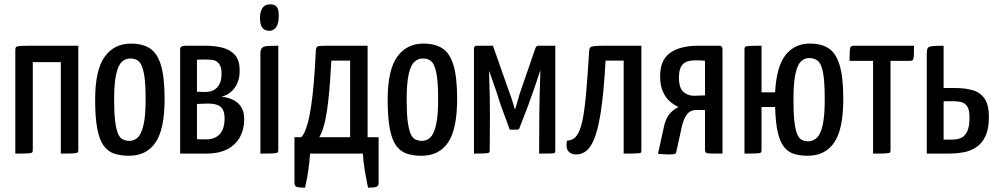

<svg xmlns="http://www.w3.org/2000/svg" viewBox="-20 -712 4619 890"><path d="M51 0V-481Q51 -490 54.5 -494Q58 -498 75 -499Q92 -500 132 -500H343V-16Q343 -8 339.5 -5Q336 -2 319 -1Q302 0 262 0V-424H132V-16Q132 -8 128.5 -5Q125 -2 108.5 -1Q92 0 51 0Z M578 10Q540 10 510.5 0.5Q481 -9 461 -36Q441 -63 431 -114.5Q421 -166 421 -250Q421 -387 465 -448.5Q509 -510 587 -510Q640 -510 674.5 -488Q709 -466 726 -410Q743 -354 743 -253Q743 -113 701 -51.5Q659 10 578 10ZM580 -59Q602 -59 618.5 -74.5Q635 -90 645 -132Q655 -174 655 -252Q655 -332 647 -372.5Q639 -413 624 -427Q609 -441 584 -441Q562 -441 545 -425.5Q528 -410 518.5 -368Q509 -326 509 -248Q509 -187 514 -149Q519 -111 527.5 -91.5Q536 -72 550 -65.5Q564 -59 580 -59Z M815 0V-484Q815 -491 820.5 -495.5Q826 -500 842 -500H934Q973 -500 1009 -491.5Q1045 -483 1068 -458.5Q1091 -434 1091 -384Q1091 -352 1081 -329Q1071 -306 1057.5 -292.5Q1044 -279 1029.5 -272Q1015 -265 1006 -264Q1014 -263 1022.5 -261.5Q1031 -260 1038 -258Q1044 -256 1055.5 -251.5Q1067 -247 1080 -236.5Q1093 -226 1102.5 -207.5Q1112 -189 1112 -159Q1112 -114 1093 -78Q1074 -42 1035 -21Q996 0 935 0ZM936 -66Q976 -66 998.5 -90Q1021 -114 1021 -164Q1021 -188 1013.5 -203Q1006 -218 989 -225Q972 -232 942 -232Q927 -232 914.5 -231Q902 -230 893 -230V-67Q903 -66 915.5 -66Q928 -66 936 -66ZM893 -287Q903 -286 913.5 -286Q924 -286 935 -286Q954 -286 970 -294Q986 -302 996.5 -320.5Q1007 -339 1007 -370Q1007 -394 1000.5 -407.5Q994 -421 983.5 -427.5Q973 -434 959 -435Q945 -436 931 -436Q922 -436 913.5 -436Q905 -436 899 -435.5Q893 -435 893 -435Z M1187 0V-463Q1187 -482 1194 -489.5Q1201 -497 1219 -498.5Q1237 -500 1270 -500V-16Q1270 -8 1266.5 -5Q1263 -2 1246 -1Q1229 0 1187 0ZM1226 -569Q1207 -570 1196 -583.5Q1185 -597 1185 -632Q1186 -659 1197 -675.5Q1208 -692 1232 -692Q1255 -692 1264 -679Q1273 -666 1272 -634Q1272 -604 1260.5 -586.5Q1249 -569 1226 -569Z M1394 158Q1365 158 1355 154Q1345 150 1345 135V-76H1376Q1386 -86 1393.5 -103Q1401 -120 1408.5 -149Q1416 -178 1422.5 -222Q1429 -266 1434.5 -328.5Q1440 -391 1444 -476Q1445 -493 1451.5 -496.5Q1458 -500 1489 -500H1684V-76H1735V135Q1735 150 1724.5 154Q1714 158 1686 158Q1677 115 1670.5 75.5Q1664 36 1662 0H1417Q1415 36 1409.5 75.5Q1404 115 1394 158ZM1460 -76H1603V-431H1516Q1510 -318 1502 -248Q1494 -178 1484 -139Q1474 -100 1460 -76Z M1934 10Q1896 10 1866.5 0.5Q1837 -9 1817 -36Q1797 -63 1787 -114.5Q1777 -166 1777 -250Q1777 -387 1821 -448.5Q1865 -510 1943 -510Q1996 -510 2030.5 -488Q2065 -466 2082 -410Q2099 -354 2099 -253Q2099 -113 2057 -51.5Q2015 10 1934 10ZM1936 -59Q1958 -59 1974.5 -74.5Q1991 -90 2001 -132Q2011 -174 2011 -252Q2011 -332 2003 -372.5Q1995 -413 1980 -427Q1965 -441 1940 -441Q1918 -441 1901 -425.5Q1884 -410 1874.5 -368Q1865 -326 1865 -248Q1865 -187 1870 -149Q1875 -111 1883.5 -91.5Q1892 -72 1906 -65.5Q1920 -59 1936 -59Z M2177 0V-489Q2177 -489 2179 -494.5Q2181 -500 2192 -500H2265L2342 -281Q2346 -271 2350.5 -258Q2355 -245 2358.5 -232.5Q2362 -220 2364.5 -212Q2367 -204 2367 -204Q2372 -218 2379.5 -245Q2387 -272 2396 -298L2462 -489Q2464 -494 2467 -497Q2470 -500 2477 -500H2554V-12Q2554 -6 2551 -3.5Q2548 -1 2532.5 -0.5Q2517 0 2479 0L2480 -178Q2480 -221 2481.5 -272.5Q2483 -324 2485 -387Q2480 -372 2472 -348Q2464 -324 2455 -298Q2446 -272 2438.5 -252Q2431 -232 2429 -225L2387 -116Q2384 -111 2377 -111H2343L2301 -225Q2299 -230 2293.5 -248Q2288 -266 2280 -290Q2272 -314 2263 -339Q2254 -364 2247 -384Q2247 -384 2247 -383Q2247 -382 2247 -382Q2249 -325 2250 -273.5Q2251 -222 2251 -182L2250 -12Q2250 -6 2246 -4Q2242 -2 2226.5 -1Q2211 0 2177 0Z M2650 4Q2627 4 2614.5 -11Q2602 -26 2608 -60Q2636 -61 2653 -83Q2670 -105 2680 -153.5Q2690 -202 2697 -281.5Q2704 -361 2711 -476Q2712 -487 2715.5 -491.5Q2719 -496 2733 -498Q2747 -500 2781 -500H2953V-16Q2953 -10 2952 -6.5Q2951 -3 2944 -2Q2937 -1 2920 -0.5Q2903 0 2871 0V-431H2787Q2779 -280 2763.5 -183.5Q2748 -87 2721.5 -41.5Q2695 4 2650 4Z M3081 4Q3069 4 3056.5 3Q3044 2 3030 1L3058 -126Q3065 -159 3081 -180.5Q3097 -202 3125 -216Q3105 -225 3085.5 -241.5Q3066 -258 3053 -287Q3040 -316 3040 -357Q3039 -432 3085 -466Q3131 -500 3217 -500H3313Q3325 -500 3327 -493Q3329 -486 3329 -486V0Q3290 0 3273 -0.5Q3256 -1 3252 -5Q3248 -9 3248 -17V-202H3206Q3179 -202 3163 -180Q3147 -158 3139 -118L3116 -13Q3115 -3 3110 0.5Q3105 4 3081 4ZM3197 -268Q3210 -268 3222.5 -269Q3235 -270 3248 -270V-430Q3236 -432 3223.5 -432Q3211 -432 3198 -432Q3164 -432 3146 -415Q3128 -398 3127 -355Q3127 -304 3148 -286Q3169 -268 3197 -268Z M3724 10Q3689 10 3662 2Q3635 -6 3615.5 -29.5Q3596 -53 3585.5 -97.5Q3575 -142 3573 -216H3510V-16Q3510 -8 3507 -5Q3504 -2 3487.5 -1Q3471 0 3431 0V-484Q3431 -492 3434.5 -495Q3438 -498 3454 -499Q3470 -500 3510 -500V-284H3573Q3579 -403 3621 -456.5Q3663 -510 3734 -510Q3787 -510 3821 -488Q3855 -466 3872 -410Q3889 -354 3889 -253Q3889 -113 3847 -51.5Q3805 10 3724 10ZM3727 -57Q3749 -57 3766.5 -73.5Q3784 -90 3793.5 -132Q3803 -174 3803 -252Q3803 -332 3795.5 -373.5Q3788 -415 3772 -429Q3756 -443 3731 -443Q3709 -443 3692.5 -427Q3676 -411 3667 -369Q3658 -327 3658 -248Q3658 -186 3662.5 -148Q3667 -110 3675.5 -90Q3684 -70 3697 -63.5Q3710 -57 3727 -57Z M4027 0V-430H3918Q3918 -461 3919 -476Q3920 -491 3924 -495.5Q3928 -500 3936 -500H4217Q4217 -469 4216 -453.5Q4215 -438 4211.5 -434Q4208 -430 4199 -430H4108V-16Q4108 -8 4105 -5Q4102 -2 4085 -1Q4068 0 4027 0Z M4276 0V-464Q4276 -481 4280 -488.5Q4284 -496 4300.5 -498Q4317 -500 4354 -500V-304H4406Q4455 -304 4490 -293.5Q4525 -283 4544.5 -254Q4564 -225 4564 -170Q4564 -114 4547.5 -80Q4531 -46 4504 -28.5Q4477 -11 4443 -5.5Q4409 0 4373 0ZM4395 -65Q4419 -65 4436.5 -73.5Q4454 -82 4464 -104Q4474 -126 4474 -167Q4474 -202 4464 -218Q4454 -234 4436.5 -238.5Q4419 -243 4394 -243Q4391 -243 4384.5 -243Q4378 -243 4371 -243Q4364 -243 4359 -242.5Q4354 -242 4354 -242V-65Q4354 -65 4359 -65Q4364 -65 4371.5 -65Q4379 -65 4385.5 -65Q4392 -65 4395 -65Z"/></svg>

Font: Yanone Kaffeesatz
Style: Regular
Weight: 400
Designer: Yanone (Cyrillic: Daniel Pouzeot, Huerta Tipografica, and Cyreal)
Foundry: Yanone
Version: Version 2.003